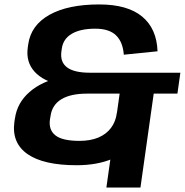

<svg xmlns="http://www.w3.org/2000/svg" viewBox="-20 -730 828 860"><path d="M323.4 10.1Q174.7 10.1 103.1 -40Q31.5 -90 44.5 -184.6L47 -200Q57 -269.7 112.3 -318Q167.5 -366.3 258.5 -385.3L255.4 -348.6Q173.9 -365.6 134.6 -409.2Q95.3 -452.8 104.4 -517.4L106.4 -531.4Q118.4 -617 201.5 -663.6Q284.6 -710.1 424.4 -710.1Q551.1 -710.1 616.7 -655.8Q682.2 -601.4 685.6 -500.3L534.5 -485Q530.5 -541.5 499.9 -571.5Q469.2 -601.5 406.6 -601.5Q340.7 -601.5 302.1 -579Q263.4 -556.5 257 -513.3L255 -499.4Q248.6 -451.9 280.5 -428.1Q312.5 -404.3 382.2 -404.3H787.9L774.7 -310.6H369Q296.3 -310.6 254.8 -285.4Q213.2 -260.2 206.3 -209.8L203.8 -195.4Q196.9 -148.5 228.1 -123.8Q259.2 -99 336 -99Q384.7 -99 420.3 -113.8Q456 -128.7 477.3 -157.2Q498.6 -185.6 503.5 -225.2H646.5Q636.9 -153.1 594.5 -100.3Q552.1 -47.5 483.5 -18.7Q414.9 10.1 323.4 10.1ZM675.6 -360.8 609.1 110H456.5L523 -360.8Z"/></svg>

Font: Pathway Extreme 8pt Thin
Style: Italic
Weight: 100
Italic angle: -8°
Designer: Eduardo Rodriguez Tunni
Foundry: Eduardo Rodriguez Tunni
Version: Version 1.000